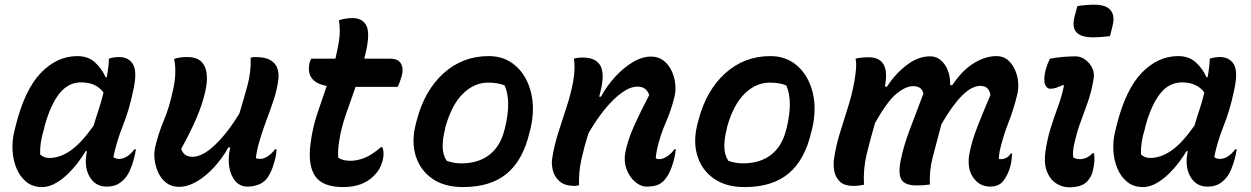

<svg xmlns="http://www.w3.org/2000/svg" viewBox="-20 -786 5330 818"><path d="M309 -547Q356 -547 385 -520Q414 -493 430 -457H435Q439 -479 441.5 -500Q444 -521 444 -536Q464 -543 487 -543Q529 -543 547.5 -510.5Q566 -478 546 -393Q530 -317 503.5 -250.5Q477 -184 463 -117Q472 -109 488 -109Q521 -109 553 -150H559Q558 -142 556 -132.5Q554 -123 551 -111Q544 -84 534 -61.5Q524 -39 512 -26Q496 -8 478 0.5Q460 9 434 9Q386 9 361.5 -33.5Q337 -76 350 -140V-142H345Q319 -99 288 -64.5Q257 -30 224 -9.5Q191 11 159 11Q120 11 93 -10.5Q66 -32 51 -67Q36 -102 33.5 -144Q31 -186 41 -226L47 -251Q86 -406 155 -476.5Q224 -547 309 -547ZM151 -128Q159 -121 168 -117Q177 -113 189 -113Q236 -113 281.5 -145Q327 -177 379 -251Q389 -285 400.5 -319.5Q412 -354 421 -392Q389 -435 326 -435Q271 -435 233.5 -388Q196 -341 171 -252L167 -235Q149 -177 151 -128Z M722 -535Q743 -543 779 -543Q834 -543 852 -503Q870 -463 854 -394Q843 -344 817.5 -284Q792 -224 752 -152Q763 -118 800 -118Q843 -118 896.5 -169Q950 -220 1000 -303Q1019 -365 1034.5 -422.5Q1050 -480 1048 -540Q1057 -543 1067 -543Q1110 -543 1132.5 -529.5Q1155 -516 1162 -494Q1169 -472 1166 -448Q1161 -406 1146 -360.5Q1131 -315 1114 -270.5Q1097 -226 1085 -183Q1079 -163 1075.5 -146Q1072 -129 1070 -112Q1078 -109 1088 -109Q1105 -109 1122 -121Q1139 -133 1152 -150H1158Q1158 -131 1151 -104Q1144 -77 1137 -61Q1130 -45 1121 -31Q1108 -11 1085 -1Q1062 9 1034 9Q990 9 968 -37.5Q946 -84 960 -155L961 -158H953Q928 -113 893 -74.5Q858 -36 819 -13Q780 10 742 10Q712 10 690 -6Q668 -22 655.5 -48Q643 -74 639 -103.5Q635 -133 641 -159Q655 -218 678 -273Q701 -328 714 -389Q735 -471 722 -535Z M1609 -159Q1619 -135 1610 -101Q1605 -82 1596.5 -67Q1588 -52 1571 -35Q1549 -13 1516.5 -1Q1484 11 1442 11Q1354 11 1322.5 -36Q1291 -83 1303 -174Q1311 -239 1331 -299.5Q1351 -360 1372 -420Q1281 -436 1299 -519Q1302 -529 1306 -536H1409Q1413 -554 1417 -572.5Q1421 -591 1424 -609Q1431 -656 1424 -700Q1441 -705 1454.5 -707Q1468 -709 1482 -709Q1517 -709 1535 -686.5Q1553 -664 1547 -612Q1545 -593 1541 -574Q1537 -555 1532 -536H1642Q1676 -536 1688 -515.5Q1700 -495 1692 -464Q1688 -451 1684 -439Q1680 -427 1674 -416H1495Q1474 -357 1454 -299.5Q1434 -242 1425 -185Q1421 -160 1420.5 -144Q1420 -128 1421 -114Q1440 -101 1474 -101Q1501 -101 1532 -113Q1563 -125 1603 -159Z M2062 -547Q2130 -547 2177 -505.5Q2224 -464 2242 -393.5Q2260 -323 2240 -237L2236 -222Q2209 -105 2140 -47Q2071 11 1952 11Q1873 11 1821.5 -25Q1770 -61 1751 -122.5Q1732 -184 1752 -260L1756 -275Q1789 -401 1870 -474Q1951 -547 2062 -547ZM2059 -434Q2001 -434 1953 -387.5Q1905 -341 1878 -246L1876 -235Q1865 -193 1866 -159Q1867 -125 1883 -101Q1913 -90 1945 -90Q2018 -90 2065 -126.5Q2112 -163 2129 -232L2132 -243Q2159 -357 2130 -422Q2102 -434 2059 -434Z M2425 -536Q2442 -541 2461 -541Q2520 -541 2538.5 -505Q2557 -469 2538 -395Q2536 -385 2533 -374H2540Q2566 -421 2601.5 -459.5Q2637 -498 2676.5 -521.5Q2716 -545 2754 -545Q2784 -545 2805.5 -529Q2827 -513 2840 -487Q2853 -461 2856.5 -431.5Q2860 -402 2854 -376Q2840 -317 2816.5 -264Q2793 -211 2779 -149Q2777 -139 2775.5 -129Q2774 -119 2774 -111Q2782 -108 2790 -108Q2804 -108 2822 -119.5Q2840 -131 2853 -150H2859Q2858 -140 2856.5 -130Q2855 -120 2851 -104Q2837 -52 2818 -28Q2805 -9 2786 0Q2767 9 2735 9Q2709 9 2685 -12Q2661 -33 2649 -66Q2637 -99 2644 -136Q2655 -191 2682 -251Q2709 -311 2746 -381Q2734 -417 2696 -417Q2666 -417 2630.5 -392Q2595 -367 2558 -322Q2521 -277 2487 -218Q2469 -161 2457 -107Q2445 -53 2447 3Q2438 6 2428 6Q2386 6 2364 -13.5Q2342 -33 2335.5 -59.5Q2329 -86 2332 -107Q2340 -162 2357.5 -217.5Q2375 -273 2393.5 -329Q2412 -385 2422 -439Q2432 -496 2425 -536Z M3262 -547Q3330 -547 3377 -505.5Q3424 -464 3442 -393.5Q3460 -323 3440 -237L3436 -222Q3409 -105 3340 -47Q3271 11 3152 11Q3073 11 3021.5 -25Q2970 -61 2951 -122.5Q2932 -184 2952 -260L2956 -275Q2989 -401 3070 -474Q3151 -547 3262 -547ZM3259 -434Q3201 -434 3153 -387.5Q3105 -341 3078 -246L3076 -235Q3065 -193 3066 -159Q3067 -125 3083 -101Q3113 -90 3145 -90Q3218 -90 3265 -126.5Q3312 -163 3329 -232L3332 -243Q3359 -357 3330 -422Q3302 -434 3259 -434Z M3625 -536Q3646 -542 3681 -542Q3774 -542 3750 -418L3758 -416Q3794 -471 3842.5 -508.5Q3891 -546 3943 -546Q3980 -546 4004.5 -511.5Q4029 -477 4028 -425L4036 -422Q4080 -487 4129 -517Q4178 -547 4226 -547Q4254 -547 4273 -531Q4292 -515 4303.5 -490Q4315 -465 4317.5 -438Q4320 -411 4315 -388Q4299 -321 4276 -262.5Q4253 -204 4239 -142Q4238 -132 4236.5 -124.5Q4235 -117 4236 -109Q4239 -108 4242 -108Q4245 -108 4248 -108Q4257 -108 4268 -114Q4279 -120 4286 -132H4292Q4291 -124 4290.5 -114.5Q4290 -105 4288 -94Q4283 -67 4272.5 -45Q4262 -23 4249 -9Q4230 9 4199 9Q4152 9 4125 -31.5Q4098 -72 4111 -136Q4121 -187 4144.5 -247Q4168 -307 4200 -382Q4196 -401 4186 -410.5Q4176 -420 4156 -420Q4085 -420 3991 -257Q3970 -180 3954 -117.5Q3938 -55 3942 0Q3930 2 3916 3Q3902 4 3885 4Q3835 4 3820 -21.5Q3805 -47 3819 -111Q3830 -164 3855 -231Q3880 -298 3914 -387Q3910 -405 3898.5 -412Q3887 -419 3871 -419Q3838 -419 3798.5 -386Q3759 -353 3708 -262Q3688 -193 3672.5 -129.5Q3657 -66 3661 1Q3654 2 3642.5 4Q3631 6 3617 6Q3576 6 3557 -13.5Q3538 -33 3534 -59.5Q3530 -86 3533 -107Q3541 -162 3557.5 -216.5Q3574 -271 3592 -327Q3610 -383 3620 -439Q3625 -468 3627 -492Q3629 -516 3625 -536Z M4453 -536Q4481 -541 4509 -543.5Q4537 -546 4562 -546Q4584 -546 4603.5 -532Q4623 -518 4633.5 -496Q4644 -474 4639 -449Q4631 -399 4616 -355.5Q4601 -312 4585.5 -271Q4570 -230 4560 -187Q4553 -159 4552 -143.5Q4551 -128 4552 -116Q4557 -112 4565 -110Q4573 -108 4581 -108Q4610 -108 4635 -133H4641Q4646 -101 4637 -63Q4634 -47 4627.5 -35Q4621 -23 4611 -12Q4587 12 4535 12Q4506 12 4480 -4.5Q4454 -21 4440.5 -55Q4427 -89 4434 -141Q4442 -195 4456.5 -241Q4471 -287 4487 -330.5Q4503 -374 4513 -421L4509 -424Q4494 -417 4481 -412.5Q4468 -408 4455 -408Q4439 -408 4432 -427.5Q4425 -447 4435 -489Q4441 -511 4453 -536ZM4570 -760Q4588 -763 4607.5 -764.5Q4627 -766 4643 -766Q4692 -766 4711.5 -742.5Q4731 -719 4720 -676L4709 -632Q4692 -630 4673 -628.5Q4654 -627 4637 -627Q4585 -627 4565.5 -649Q4546 -671 4559 -719Z M4999 -547Q5046 -547 5075 -520Q5104 -493 5120 -457H5125Q5129 -479 5131.5 -500Q5134 -521 5134 -536Q5154 -543 5177 -543Q5219 -543 5237.5 -510.5Q5256 -478 5236 -393Q5220 -317 5193.5 -250.5Q5167 -184 5153 -117Q5162 -109 5178 -109Q5211 -109 5243 -150H5249Q5248 -142 5246 -132.5Q5244 -123 5241 -111Q5234 -84 5224 -61.5Q5214 -39 5202 -26Q5186 -8 5168 0.5Q5150 9 5124 9Q5076 9 5051.5 -33.5Q5027 -76 5040 -140V-142H5035Q5009 -99 4978 -64.5Q4947 -30 4914 -9.5Q4881 11 4849 11Q4810 11 4783 -10.5Q4756 -32 4741 -67Q4726 -102 4723.5 -144Q4721 -186 4731 -226L4737 -251Q4776 -406 4845 -476.5Q4914 -547 4999 -547ZM4841 -128Q4849 -121 4858 -117Q4867 -113 4879 -113Q4926 -113 4971.5 -145Q5017 -177 5069 -251Q5079 -285 5090.5 -319.5Q5102 -354 5111 -392Q5079 -435 5016 -435Q4961 -435 4923.5 -388Q4886 -341 4861 -252L4857 -235Q4839 -177 4841 -128Z"/></svg>

Font: Recursive Sn Csl St SmB
Style: Italic
Weight: 600
Italic angle: -15°
Version: Version 1.079;hotconv 1.0.112;makeotfexe 2.5.65598; ttfautoh